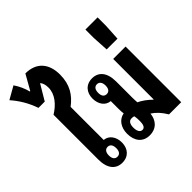

<svg xmlns="http://www.w3.org/2000/svg" viewBox="-270 -1137 1359 1359"><g transform="rotate(-45 409.5 -457.5)"><path d="M337 -745C337 -857 277 -924 169 -924L105 -811H101C91 -851 74 -888 50 -924L-45 -870C0 -819 37 -759 62 -686H125L194 -802C207 -788 214 -766 214 -737C214 -671 166 -615 103 -576V-128C103 -35 146 9 208 9C271 9 307 -35 307 -95C307 -152 276 -195 228 -199V-530C295 -581 337 -644 337 -745ZM213 -145C238 -145 250 -125 250 -95C250 -65 238 -46 213 -46C189 -46 176 -65 176 -95C176 -126 189 -145 213 -145Z M683 0H805V-557H681V-152L679 -151C650 -180 617 -204 585 -219C584 -233 583 -248 583 -266V-429C583 -522 540 -566 478 -566C415 -566 379 -522 379 -462C379 -405 410 -362 458 -358V-280C458 -262 459 -247 461 -232C409 -223 376 -175 376 -113C376 -39 415 9 482 9C553 9 589 -39 594 -97C627 -76 656 -45 683 0ZM473 -413C448 -413 436 -432 436 -462C436 -492 448 -512 473 -512C497 -512 510 -492 510 -462C510 -431 497 -413 473 -413ZM473 -55C450 -55 438 -78 438 -113C438 -146 450 -168 476 -168C486 -168 493 -167 500 -164C503 -148 504 -130 504 -113C504 -79 496 -55 473 -55Z M696 -637H804L811 -759V-843H689V-759Z"/></g></svg>

Font: Noto Sans Thai Looped ExtraCondensed
Style: Bold
Weight: 700
Width: 2
Designer: Sasikarn Vongin, Ben Mitchell
Foundry: The Fontpad Ltd
Version: Version 1.001